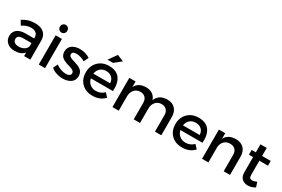

<svg xmlns="http://www.w3.org/2000/svg" viewBox="92 -1889 4442 3027"><g transform="rotate(30 2313.5 -375.5)"><path d="M41 -160.2Q41 -233.9 94 -276.6Q147 -319.3 242.2 -319.8H402.8V-335.9Q402.8 -386.7 370.4 -414.8Q337.9 -442.9 275.9 -442.9Q198.2 -442.9 119.1 -389.2L71.8 -469.2Q132.8 -505.4 181.2 -520.8Q229.5 -536.1 300.8 -536.1Q403.3 -536.1 459.2 -486.8Q515.1 -437.5 516.1 -349.1L517.1 0H403.8V-64.9Q347.2 4.9 228 4.9Q143.1 4.9 92 -41.5Q41 -87.9 41 -160.2ZM148.9 -165Q148.9 -128.9 176.5 -107.4Q204.1 -85.9 252 -85.9Q313.5 -85.9 356 -114.5Q398.4 -143.1 402.8 -187V-235.8H258.8Q201.7 -235.8 175.3 -219.2Q148.9 -202.6 148.9 -165Z M661.1 -684.1Q661.1 -714.8 680.2 -734.4Q699.2 -753.9 728 -753.9Q756.8 -753.9 775.9 -734.4Q794.9 -714.8 794.9 -684.1Q794.9 -654.3 775.9 -634.8Q756.8 -615.2 728 -615.2Q699.2 -615.2 680.2 -634.8Q661.1 -654.3 661.1 -684.1ZM670.9 0V-532.2H785.2V0Z M890.6 -69.8 931.6 -151.9Q965.3 -122.1 1015.1 -104Q1064.9 -85.9 1109.9 -85.9Q1148.9 -85.9 1172.9 -100.1Q1196.8 -114.3 1196.8 -143.1Q1196.8 -160.2 1187.3 -173.3Q1177.7 -186.5 1161.4 -195.1Q1145 -203.6 1124 -210.7Q1103 -217.8 1079.8 -224.6Q1056.6 -231.4 1033.4 -239.5Q1010.3 -247.6 989.3 -259.8Q968.3 -272 952.1 -287.6Q936 -303.2 926.8 -327.6Q917.5 -352.1 917.5 -382.8Q917.5 -421.9 933.6 -452.1Q949.7 -482.4 977.5 -500.5Q1005.4 -518.6 1039.8 -527.8Q1074.2 -537.1 1113.8 -537.1Q1164.6 -537.1 1214.4 -522.7Q1264.2 -508.3 1299.8 -482.9L1257.8 -397.9Q1222.7 -419.4 1181.2 -432.1Q1139.6 -444.8 1104.5 -444.8Q1026.9 -444.8 1026.9 -392.1Q1026.9 -372.6 1042.5 -358.4Q1058.1 -344.2 1083 -335.4Q1107.9 -326.7 1137.9 -318.1Q1168 -309.6 1198 -297.4Q1228 -285.2 1252.9 -268.3Q1277.8 -251.5 1293.2 -222.2Q1308.6 -192.9 1308.6 -153.8Q1308.6 -114.3 1292 -83.5Q1275.4 -52.7 1246.6 -33.9Q1217.8 -15.1 1181.6 -5.6Q1145.5 3.9 1104.5 3.9Q1044.4 3.9 987.1 -15.4Q929.7 -34.7 890.6 -69.8Z M1643.6 -536.1Q1780.3 -536.1 1841.8 -453.4Q1903.3 -370.6 1892.6 -222.2H1490.2Q1503.9 -160.6 1548.1 -124.8Q1592.3 -88.9 1655.3 -88.9Q1744.6 -88.9 1805.2 -150.9L1866.2 -85.9Q1784.7 3.9 1646.5 3.9Q1523.9 3.9 1449.2 -70.3Q1374.5 -144.5 1374.5 -265.1Q1374.5 -385.7 1449.5 -460.4Q1524.4 -535.2 1643.6 -536.1ZM1488.3 -306.2H1792.5Q1789.6 -370.1 1749.8 -407Q1710 -443.8 1644.5 -443.8Q1581.5 -443.8 1539.8 -407Q1498 -370.1 1488.3 -306.2ZM1570.3 -607.9 1676.3 -755.9 1794.4 -706.1 1672.4 -607.9Z M2012.2 0V-532.2H2126.5V-429.2Q2179.2 -536.1 2319.3 -536.1Q2390.1 -536.1 2437.7 -502.7Q2485.4 -469.2 2504.4 -408.2Q2553.7 -536.1 2706.1 -536.1Q2797.4 -536.1 2849.4 -481.2Q2901.4 -426.3 2901.4 -331.1V0H2786.1V-298.8Q2786.1 -359.4 2752.4 -394.3Q2718.8 -429.2 2660.2 -429.2Q2593.3 -427.2 2553.7 -380.6Q2514.2 -334 2514.2 -263.2V0H2399.4V-298.8Q2399.4 -359.9 2366.2 -394.5Q2333 -429.2 2274.4 -429.2Q2206.5 -427.2 2166.5 -380.6Q2126.5 -334 2126.5 -263.2V0Z M3274.4 -536.1Q3411.1 -536.1 3472.7 -453.4Q3534.2 -370.6 3523.4 -222.2H3121.1Q3134.8 -160.6 3179 -124.8Q3223.1 -88.9 3286.1 -88.9Q3375.5 -88.9 3436 -150.9L3497.1 -85.9Q3415.5 3.9 3277.3 3.9Q3154.8 3.9 3080.1 -70.3Q3005.4 -144.5 3005.4 -265.1Q3005.4 -385.7 3080.3 -460.4Q3155.3 -535.2 3274.4 -536.1ZM3119.1 -306.2H3423.3Q3420.4 -370.1 3380.6 -407Q3340.8 -443.8 3275.4 -443.8Q3212.4 -443.8 3170.7 -407Q3128.9 -370.1 3119.1 -306.2Z M3643.1 0V-532.2H3758.3V-430.2Q3812.5 -536.1 3954.1 -536.1Q4046.9 -536.1 4099.6 -481.4Q4152.3 -426.8 4152.3 -331.1V0H4037.1V-298.8Q4037.1 -358.9 4003.2 -393.6Q3969.2 -428.2 3909.2 -428.2Q3844.7 -427.7 3804.4 -387.5Q3764.2 -347.2 3758.3 -283.2V0Z M4251.5 -425.8V-512.2H4326.7V-658.2H4440.9V-512.2H4597.7V-425.8H4440.9V-170.9Q4440.9 -131.3 4454.8 -115.2Q4468.8 -99.1 4497.6 -99.1Q4530.8 -99.1 4577.6 -122.1L4606.9 -34.2Q4541 4.9 4475.6 4.9Q4410.6 4.9 4368.7 -33.9Q4326.7 -72.8 4326.7 -149.9V-425.8Z"/></g></svg>

Font: Trueno
Style: Rg
Weight: 400
Designer: Julieta Ulanovsky
Foundry: Julieta Ulanovsky
Version: Version 3.001b